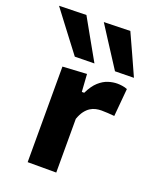

<svg xmlns="http://www.w3.org/2000/svg" viewBox="-200 -859 758 942"><g transform="rotate(20 178.5 -388.5)"><path d="M61.5 0Q61.5 -53.7 61.5 -103.8Q61.5 -154 61.5 -216V-266Q61.5 -323.3 61.5 -381.3Q61.5 -439.4 61.5 -499L187.2 -506.3L193.4 -414.7H205.8Q225.3 -455.2 248.9 -476.3Q272.6 -497.4 297.2 -505.1Q321.7 -512.7 344 -512.7Q355.3 -512.7 369.5 -510.7Q383.8 -508.7 396.3 -503.5L383.3 -358.3Q364 -360 348.6 -361Q333.1 -362.1 315.3 -362.1Q301.4 -362.1 286.7 -358.9Q271.9 -355.8 258.1 -347Q244.2 -338.1 232 -322.1Q219.9 -306 210.8 -280.3V-208Q210.8 -152.1 210.8 -102.9Q210.8 -53.7 210.8 0ZM101.8 -565.5Q76.5 -599.1 50.2 -633.3Q24 -667.5 -2.5 -702.6Q-29 -737.7 -56.3 -773.7L85.5 -777.1Q114.8 -724.9 144.4 -672.3Q174.1 -619.8 203.8 -567.1ZM311.7 -565.5Q290.1 -599.1 267.9 -633.3Q245.7 -667.5 223.1 -702.6Q200.5 -737.7 177.5 -773.7L314.8 -777.1Q338.7 -724.9 362.5 -672.5Q386.3 -620.2 410 -567.1Z"/></g></svg>

Font: Commissioner Thin
Style: Regular
Weight: 100
Designer: Kostas Bartsokas
Foundry: Kostas Bartsokas
Version: Version 1.001;gftools[0.9.23]